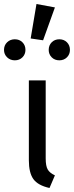

<svg xmlns="http://www.w3.org/2000/svg" viewBox="-51 -927 369 958"><path d="M177 -526V-137Q177 -99 187 -81.5Q197 -64 223 -52L196 11Q138 -2 115.5 -33.5Q93 -65 93 -127V-526ZM298 -678Q298 -656 283 -641Q268 -626 245 -626Q222 -626 207 -641Q192 -656 192 -678Q192 -701 207 -716Q222 -731 245 -731Q268 -731 283 -716Q298 -701 298 -678ZM76 -678Q76 -656 61 -641Q46 -626 23 -626Q0 -626 -15.5 -641Q-31 -656 -31 -678Q-31 -701 -15.5 -716Q0 -731 23 -731Q46 -731 61 -716Q76 -701 76 -678ZM223 -890 164 -726 102 -735 131 -907Z"/></svg>

Font: FiraSans
Style: Regular
Weight: 350
Designer: Carrois Corporate & Edenspiekermann AG
Foundry: Carrois Corporate GbR & Edenspiekermann AG
Version: Version 3.106;PS 003.106;hotconv 1.0.70;makeotf.lib2.5.58329